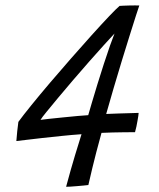

<svg xmlns="http://www.w3.org/2000/svg" viewBox="-20 -691 592 716"><path d="M483.5 -198Q467.5 -198 445 -197.8Q422.5 -197.5 399.5 -197Q376.5 -196.5 358.5 -195.5Q336.5 -115.5 324.5 -65Q312.5 -14.5 309.5 -1Q303 0 291 1Q279 2 266 3.2Q253 4.5 242.2 5Q231.5 5.5 226.5 5.5Q244.5 -61.5 259.8 -112Q275 -162.5 284 -190.5Q248 -188 209.5 -184Q171 -180 136.2 -176.2Q101.5 -172.5 76.2 -169.2Q51 -166 41 -165Q42 -179 44.2 -201Q46.5 -223 48.5 -236.5Q66 -260.5 96.8 -298.5Q127.5 -336.5 166 -381.8Q204.5 -427 245 -473.2Q285.5 -519.5 322.2 -560.2Q359 -601 386.5 -630Q414 -659 426 -669Q431 -669.5 441 -669.8Q451 -670 462.2 -670.5Q473.5 -671 483.5 -670.8Q493.5 -670.5 499.5 -670.5Q496.5 -662.5 487 -632.8Q477.5 -603 463.8 -559.5Q450 -516 434.5 -465Q419 -414 403.8 -362.5Q388.5 -311 376 -266Q396 -267 422.8 -267.8Q449.5 -268.5 471 -269.2Q492.5 -270 497 -270Q497 -266.5 495.8 -258.8Q494.5 -251 492.8 -240.8Q491 -230.5 488.8 -219.5Q486.5 -208.5 483.5 -198ZM407 -566Q391.5 -549.5 366.5 -521.8Q341.5 -494 311.8 -460.5Q282 -427 252.5 -392.2Q223 -357.5 197.2 -326.8Q171.5 -296 153.8 -274.2Q136 -252.5 131 -244Q137 -245 160 -247.5Q183 -250 213 -253Q243 -256 269.8 -258.5Q296.5 -261 309 -261.5Q313.5 -277 322.5 -307.8Q331.5 -338.5 343.2 -376.5Q355 -414.5 367.2 -452.5Q379.5 -490.5 390.2 -520.8Q401 -551 407 -566Z"/></svg>

Font: Grandstander Thin Light
Style: Italic
Weight: 300
Italic angle: -15°
Version: Version 1.200